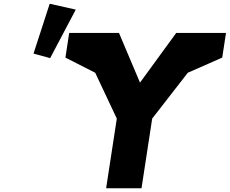

<svg xmlns="http://www.w3.org/2000/svg" viewBox="-20 -1000 1221 1020"><path d="M1180.6 -825H916.1L723.7 -561L612.1 -825H347.6L327.5 -694L485.8 -613.5L600.5 -370L543.8 0H731.8L788.5 -370L977.7 -613.5L1160.6 -694ZM158.1 -715.3 246.5 -691.3 382.5 -948.9 244 -980.1Z"/></svg>

Font: Sztylet
Style: BdObl
Weight: 700
Foundry: Cannot Into Space Fonts, PlusOne Fonts
Version: Version 0.12